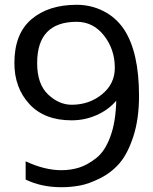

<svg xmlns="http://www.w3.org/2000/svg" viewBox="-20 -763 640 801"><path d="M135 -500Q135 -412 180.5 -369Q226 -326 279 -326Q352 -326 405.5 -369.5Q459 -413 459 -480Q459 -557 414 -614.5Q369 -672 300 -672Q135 -672 135 -500ZM40 -500Q40 -622 111 -682.5Q182 -743 300 -743Q360 -743 412 -716.5Q464 -690 497 -641Q560 -546 560 -363Q560 -267 536.5 -194.5Q513 -122 479 -82.5Q445 -43 398 -19.5Q351 4 313.5 11Q276 18 236 18Q152 18 87 -14V-90Q166 -53 236 -53Q276 -53 310.5 -64Q345 -75 381.5 -103.5Q418 -132 440.5 -193.5Q463 -255 465 -343Q433 -305 383.5 -283Q334 -261 279 -261Q165 -261 102.5 -329Q40 -397 40 -500Z"/></svg>

Font: Edlo
Style: Regular
Weight: 400
Monospace: yes
Version: Version 0.01